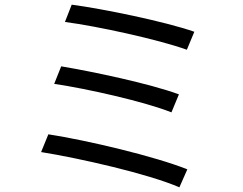

<svg xmlns="http://www.w3.org/2000/svg" viewBox="-20 -777 1040 822"><path d="M287 -757 258 -683C396 -665 658 -608 780 -564L812 -641C686 -685 417 -740 287 -757ZM242 -493 212 -418C354 -397 598 -342 714 -296L746 -373C621 -419 379 -470 242 -493ZM187 -202 156 -126C318 -100 615 -33 748 25L782 -52C645 -107 355 -176 187 -202Z"/></svg>

Font: Noto Sans CJK TC Regular
Style: Regular
Weight: 400
Designer: Ryoko NISHIZUKA (kana & ideographs); Paul D. Hunt (Latin, Greek & Cyrillic); Wenlong ZHANG (bopomofo); Sandoll Communica
Foundry: Adobe Systems Incorporated
Version: Version 1.001;PS 1.001;hotconv 1.0.78;makeotf.lib2.5.61930